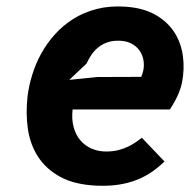

<svg xmlns="http://www.w3.org/2000/svg" viewBox="-20 -579 600 607"><path d="M500 -68.5Q481 -50 459.5 -35.2Q438 -20.5 412 -10.2Q386 0 355 4.8Q324 9.5 286.5 8Q216.5 5 171.2 -19.5Q126 -44 100.8 -82.8Q75.5 -121.5 68.2 -171Q61 -220.5 67 -273.5Q71 -307 81.8 -342.2Q92.5 -377.5 110.5 -410Q128.5 -442.5 154 -470.8Q179.5 -499 212.2 -519.5Q245 -540 285.5 -550.5Q326 -561 374.5 -558Q431.5 -554.5 470.2 -532.8Q509 -511 530.8 -477.5Q552.5 -444 558.2 -402Q564 -360 555 -316Q551.5 -300 545.2 -285Q539 -270 532.5 -258.5Q525 -245 517 -233H209.5Q206 -202 212.8 -177.2Q219.5 -152.5 234.2 -135.2Q249 -118 270 -109Q291 -100 315.5 -100Q337 -100 354.5 -104.5Q372 -109 385.8 -115.8Q399.5 -122.5 410 -130Q420.5 -137.5 428.5 -143.5ZM426.5 -336Q435.5 -356.5 434.8 -376.5Q434 -396.5 425.5 -412.2Q417 -428 400.8 -438.2Q384.5 -448.5 362.5 -450Q339 -451.5 321.5 -445.8Q304 -440 291 -429.5Q278 -419 269 -405.5Q260 -392 253.5 -378L199 -326.5L287 -335.5Z"/></svg>

Font: B612
Style: Bold Italic
Weight: 700
Italic angle: -10°
Designer: Nicolas Chauveau, Thomas Paillot, Jonathan Favre-Lamarine, Jean-Luc Vinot
Foundry: AIRBUS
Version: Version 1.008